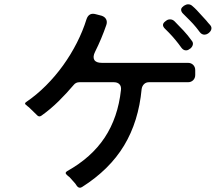

<svg xmlns="http://www.w3.org/2000/svg" viewBox="-20 -838 1040 892"><path d="M908 -689Q904 -694 900 -699.5Q896 -705 891 -711Q877 -728 861.5 -743.5Q846 -759 830 -775Q822 -783 821.5 -792Q821 -801 831 -808L834 -811Q845 -818 854 -818Q866 -818 875 -809Q880 -805 884.5 -800.5Q889 -796 894 -791L938 -743Q943 -737 947 -732Q951 -727 956 -722Q964 -713 962 -703Q960 -693 950 -685L946 -682Q938 -677 930 -677Q917 -677 908 -689ZM338 27 329 14 303 -15Q299 -18 296 -20.5Q293 -23 291 -25Q279 -35 292 -43Q405 -106 466.5 -199Q528 -292 542 -420Q544 -437 535 -446.5Q526 -456 509 -456H349Q332 -456 322 -443Q289 -404 252 -367.5Q215 -331 173 -301Q161 -292 151 -304L115 -339Q111 -342 108 -344.5Q105 -347 103 -349Q90 -357 103 -365Q150 -397 193.5 -440.5Q237 -484 273 -534Q309 -584 337 -639Q365 -694 382 -749Q393 -781 425 -772L452 -765Q467 -760 473 -748.5Q479 -737 474 -722Q463 -690 450 -659Q437 -628 422 -598Q410 -574 418 -560Q426 -546 453 -546H853Q868 -546 877.5 -536.5Q887 -527 887 -512V-490Q887 -475 877.5 -465.5Q868 -456 853 -456H672Q658 -456 649 -447Q640 -438 638 -424Q624 -274 556.5 -162Q489 -50 361 31Q348 39 338 27ZM823 -616Q796 -654 765 -686Q760 -691 755.5 -695.5Q751 -700 746 -705Q728 -723 747 -738L751 -741Q759 -748 770 -748Q782 -748 791 -739Q812 -718 832.5 -696Q853 -674 870 -650Q878 -641 876 -631Q874 -621 865 -613L860 -610Q853 -604 844 -604Q832 -604 823 -616Z"/></svg>

Font: Higure Gothic Medium
Style: Regular
Weight: 500
Designer: Yoshimichi Ohira
Foundry: Positype
Version: Version 1.000